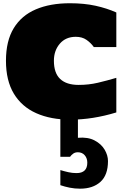

<svg xmlns="http://www.w3.org/2000/svg" viewBox="-20 -726 771 1179"><path d="M412.6 8.8Q291.5 8.8 202.4 -31Q113.3 -70.8 64.9 -151.1Q16.6 -231.4 16.6 -353Q16.6 -474.6 64.2 -552.7Q111.8 -630.9 200 -668.5Q288.1 -706.1 409.2 -706.1Q496.6 -706.1 566.7 -690.7Q636.7 -675.3 694.3 -649.4V-437H556.2Q537.6 -462.9 511 -481.4Q484.4 -500 445.3 -500Q383.8 -500 347.4 -457.8Q311 -415.5 311 -353Q311 -277.3 349.6 -241Q388.2 -204.6 462.9 -204.6Q524.9 -204.6 580.8 -217.8Q636.7 -231 694.3 -248V-35.6Q548.8 8.8 412.6 8.8ZM471.7 432.6Q438.5 432.6 408.2 426.5Q377.9 420.4 350.6 411.1V318.4Q374.5 325.7 399.4 331.3Q424.3 336.9 449.7 336.9Q516.1 336.9 516.1 272.9Q516.1 245.6 500.2 227.3Q484.4 209 458 209Q441.4 209 429.7 217.3Q418 225.6 410.2 236.8H350.6V-5.4H458.5V120.1Q520 114.7 561 136.5Q602.1 158.2 622.6 193.1Q643.1 228 643.1 263.2Q643.1 349.1 596.7 390.9Q550.3 432.6 471.7 432.6Z"/></svg>

Font: Holtwood One SC
Style: Regular
Weight: 400
Designer: Vernon Adams
Foundry: Vernon Adams
Version: Version 1.100; ttfautohint (v1.8.4.7-5d5b)